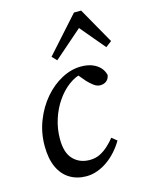

<svg xmlns="http://www.w3.org/2000/svg" viewBox="-115 -819 699 904"><g transform="rotate(-15 234.5 -367.0)"><path d="M193 13Q148 13 113 -8Q78 -29 58.5 -71Q39 -113 39 -176Q39 -240 61.5 -297.5Q84 -355 121.5 -399Q159 -443 206 -468Q253 -493 300 -493Q333 -493 356 -483.5Q379 -474 393 -458.5Q407 -443 412 -422Q409 -403 396.5 -393.5Q384 -384 367 -384Q351 -384 336 -395Q321 -406 306 -422L263 -473H318V-460H298Q264 -454 231.5 -430Q199 -406 173 -368.5Q147 -331 132 -284.5Q117 -238 117 -188Q117 -121 148 -89Q179 -57 228 -57Q256 -57 278 -68Q300 -79 319 -96.5Q338 -114 352 -132L377 -112Q362 -86 341.5 -63Q321 -40 297 -23Q273 -6 246.5 3.5Q220 13 193 13ZM440 -550 319 -694H366L201 -550L179 -573L335 -747H370L469 -572Z"/></g></svg>

Font: Source Serif 4 18pt
Style: Italic
Weight: 400
Italic angle: -12°
Designer: Frank Grießhammer
Foundry: Adobe Systems Incorporated
Version: Version 4.004;hotconv 1.0.116;makeotfexe 2.5.65601